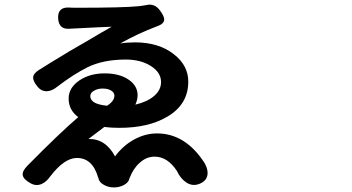

<svg xmlns="http://www.w3.org/2000/svg" viewBox="-20 -780 1540 840"><path d="M478.5 40Q455.1 40 435.5 29.3Q413.1 17.6 410.2 -2Q409.2 -2.9 409.2 -3.9Q384.8 -88.9 316.4 -88.9Q261.7 -88.9 200.2 -8.8Q182.6 16.6 161.1 25.4Q136.7 35.2 113.3 21.5Q83 4.9 79.6 -13.2Q76.2 -31.2 100.6 -55.7Q241.2 -198.2 322.3 -267.6Q280.3 -298.8 280.3 -348.6Q280.3 -396.5 328.1 -428.7Q374 -459 437.5 -459Q503.9 -459 543.9 -430.7Q582 -404.3 582 -363.3Q582 -343.8 572.3 -322.3Q623 -334 653.3 -359.4Q684.6 -385.7 684.6 -420.9Q684.6 -462.9 640.1 -491.2Q595.7 -519.5 530.3 -519.5Q431.6 -519.5 362.3 -485.4Q301.8 -455.1 231.4 -401.4Q208 -381.8 185.5 -380.9Q161.1 -379.9 143.6 -401.4Q124 -425.8 125 -441.4Q126 -459 151.4 -474.6Q191.4 -500 285.2 -556.6Q308.6 -570.3 354.5 -596.7Q436.5 -645.5 468.8 -663.1Q456.1 -662.1 400.4 -660.2Q320.3 -656.2 284.2 -654.3Q237.3 -650.4 234.4 -699.2Q231.4 -748 279.3 -747.1Q292 -746.1 316.4 -746.1Q521.5 -746.1 586.9 -752.9Q598.6 -753.9 620.1 -757.8Q656.2 -766.6 679.7 -734.4Q700.2 -707 698.2 -692.4Q696.3 -674.8 667 -665Q584 -633.8 505.9 -589.8Q534.2 -594.7 573.2 -594.7Q675.8 -593.8 740.2 -543Q803.7 -494.1 803.7 -422.9Q803.7 -323.2 711.9 -269.5Q629.9 -220.7 502 -220.7Q463.9 -220.7 436.5 -224.6Q419.9 -211.9 384.8 -185.5Q373 -175.8 367.2 -171.9Q441.4 -173.8 483.4 -95.7Q517.6 -142.6 566.4 -169.4Q615.2 -196.3 667 -196.3Q793 -196.3 877 -63.5Q892.6 -33.2 886.7 -10.7Q880.9 13.7 851.1 24.9Q821.3 36.1 793.9 17.6Q769.5 1 753.9 -32.2Q712.9 -94.7 656.2 -94.7Q621.1 -94.7 591.8 -68.4Q563.5 -43.9 546.9 -1Q546.9 0 545.9 1Q543 18.6 520.5 30.3Q501 40 478.5 40ZM448.2 -317.4Q480.5 -337.9 480.5 -361.3Q480.5 -375 466.3 -383.8Q452.1 -392.6 428.7 -392.6Q408.2 -392.6 392.6 -383.8Q375 -375 375 -359.4Q375 -343.8 390.6 -333Q409.2 -321.3 448.2 -317.4Z"/></svg>

Font: Bpmf GenSen Rounded B
Style: B
Weight: 700
Foundry: But Ko
Version: Version 1.320